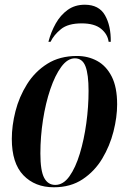

<svg xmlns="http://www.w3.org/2000/svg" viewBox="-20 -783 545 813"><path d="M208 10Q128 10 79 -41Q30 -92 30 -195Q30 -251 45.5 -312Q61 -373 94.5 -426.5Q128 -480 180.5 -513Q233 -546 306 -546Q353 -546 391.5 -525Q430 -504 453 -459Q476 -414 476 -341Q476 -287 460.5 -226Q445 -165 413 -111.5Q381 -58 330 -24Q279 10 208 10ZM214 0Q248 0 274 -36.5Q300 -73 318 -132.5Q336 -192 345.5 -261.5Q355 -331 355 -398Q355 -468 342 -502Q329 -536 297 -536Q266 -536 239.5 -500Q213 -464 193 -405Q173 -346 162 -275Q151 -204 151 -133Q151 -60 167 -30Q183 0 214 0ZM185 -606Q196 -648 216 -683.5Q236 -719 266.5 -741Q297 -763 339 -763Q399 -763 424.5 -718.5Q450 -674 449 -606H440Q436 -638 408 -661Q380 -684 326 -684Q268 -684 238 -659.5Q208 -635 194 -606Z"/></svg>

Font: Noto Serif Display ExtraCondensed
Style: Bold Italic
Weight: 700
Width: 2
Italic angle: -12°
Designer: Monotype Design Team
Foundry: Monotype Imaging Inc.
Version: Version 2.009